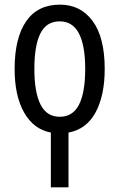

<svg xmlns="http://www.w3.org/2000/svg" viewBox="-20 -567 514 827"><path d="M238 -547Q327 -547 379 -476.5Q431 -406 431 -270Q431 -155 391.5 -82.5Q352 -10 275 4V240H199V4Q125 -10 84 -82Q43 -154 43 -270Q43 -403 92.5 -475Q142 -547 238 -547ZM237 -475Q180 -475 154 -423Q128 -371 128 -270Q128 -170 154.5 -117Q181 -64 237 -64Q294 -64 320.5 -116.5Q347 -169 347 -270Q347 -371 320 -423Q293 -475 237 -475Z"/></svg>

Font: Avrile Sans Condensed
Style: Regular
Weight: 400
Width: 3
Designer: Monotype Design Team
Foundry: Monotype Imaging Inc.
Version: Version 2.001;September 10, 2019;FontCreator 11.5.0.2425 64-